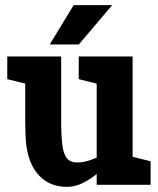

<svg xmlns="http://www.w3.org/2000/svg" viewBox="-20 -720 615 748"><path d="M78.3 -250H218.3Q218.3 -192 222.8 -155.8Q227.3 -119.7 240.8 -103.3Q254.3 -87 281 -87L241 8Q167 8 124.2 -45.5Q81.3 -99 79.3 -198ZM496.7 -140 356.7 -60V-500H496.7ZM218.3 -250H78.3V-500H218.3ZM356.7 -61.7 496.7 -140V0H356.7ZM439.3 -150 450 -146.7Q450 -146.7 439 -131Q428 -115.3 408 -92.3Q388 -69.3 361.5 -46.3Q335 -23.3 304 -7.7Q273 8 240 8L280 -87Q305 -87 332.5 -96.5Q360 -106 384.2 -118.5Q408.3 -131 423.8 -140.5Q439.3 -150 439.3 -150ZM486.7 0 460 -118.3 566.7 -91.7V0ZM88.3 -391.7 8.3 -411.7V-500H88.3ZM366.7 -391.7 286.7 -411.7V-500H366.7ZM417 -700 287 -546.7H173.7L267 -700Z"/></svg>

Font: Epunda Slab Light
Style: Regular
Weight: 300
Designer: Simon Atzbach
Foundry: typofactur
Version: Version 1.102